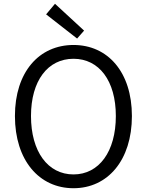

<svg xmlns="http://www.w3.org/2000/svg" viewBox="-20 -983 777 1016"><path d="M369 13C550 13 678 -135 678 -369C678 -602 550 -745 369 -745C187 -745 59 -602 59 -369C59 -135 187 13 369 13ZM369 -60C233 -60 144 -181 144 -369C144 -556 233 -672 369 -672C504 -672 593 -556 593 -369C593 -181 504 -60 369 -60ZM388 -779 425 -821 271 -963 224 -907Z"/></svg>

Font: ChiuKong Gothic CL Normal
Style: Regular
Weight: 350
Designer: Ryoko NISHIZUKA 西塚涼子 (kana, bopomofo & ideographs); Paul D. Hunt (Latin, Greek & Cyrillic); Sandoll Communications 산돌커뮤니
Foundry: Adobe
Version: Version 1.300